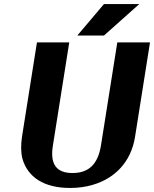

<svg xmlns="http://www.w3.org/2000/svg" viewBox="-20 -921 763 951"><path d="M89 -244C83 -203 83 -167 91 -135C117 -44 197 10 327 10C367 10 405 5 441 -6C546 -37 629 -116 649 -244L723 -711H561L480 -200C465 -108 420 -64 339 -64C259 -64 227 -108 242 -200L323 -711H163ZM363 -745H495L670 -901H495Z"/></svg>

Font: Aerodynamic
Style: BdObl
Weight: 500
Designer: Google
Version: Version 2.000980; 2014